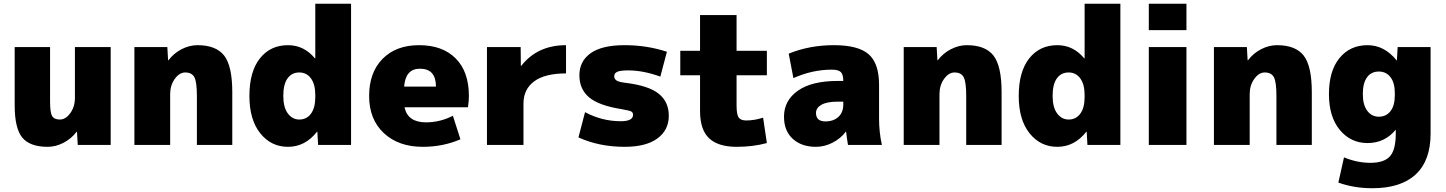

<svg xmlns="http://www.w3.org/2000/svg" viewBox="-20 -770 7683 1020"><path d="M387 -70Q359 -33 317.5 -11.5Q276 10 233 10Q139 10 98.5 -39Q58 -88 58 -210V-520H246V-230Q246 -172 257 -153.5Q268 -135 298 -135Q329 -135 353.5 -169Q378 -203 378 -250V-520H568V0H393L389 -70Z M875 -450Q903 -487 944.5 -508.5Q986 -530 1029 -530Q1128 -530 1171 -474.5Q1214 -419 1214 -280V0H1026V-260Q1026 -335 1012.5 -360Q999 -385 964 -385Q933 -385 908.5 -351Q884 -317 884 -270V0H694V-520H869L873 -450Z M1305 -260Q1305 -389 1360.5 -459.5Q1416 -530 1510 -530Q1595 -530 1653 -460H1655V-750H1845V0H1670L1666 -70H1664Q1601 10 1510 10Q1420 10 1362.5 -62Q1305 -134 1305 -260ZM1485 -260Q1485 -200 1509 -167.5Q1533 -135 1570 -135Q1609 -135 1632 -166Q1655 -197 1655 -255V-265Q1655 -322 1632 -353.5Q1609 -385 1570 -385Q1530 -385 1507.5 -353.5Q1485 -322 1485 -260Z M2127 -310H2296Q2296 -405 2211 -405Q2134 -405 2127 -310ZM2129 -200Q2146 -120 2243 -120Q2318 -120 2386 -155L2426 -30Q2334 10 2226 10Q2097 10 2019 -63Q1941 -136 1941 -260Q1941 -385 2012.5 -457.5Q2084 -530 2206 -530Q2331 -530 2401 -459.5Q2471 -389 2471 -260Q2471 -233 2466 -200Z M2987 -530V-380Q2875 -380 2818 -338Q2761 -296 2761 -220V0H2567V-520H2746L2747 -420H2749Q2835 -530 2987 -530Z M3488 -363Q3397 -396 3318 -396Q3275 -396 3259 -388.5Q3243 -381 3243 -365Q3243 -350 3256 -342Q3269 -334 3303 -330Q3426 -315 3479.5 -272Q3533 -229 3533 -155Q3533 -79 3472.5 -34.5Q3412 10 3298 10Q3163 10 3053 -40L3088 -174Q3178 -126 3278 -126Q3343 -126 3343 -160Q3343 -173 3333 -178Q3323 -183 3283 -190Q3162 -209 3110 -252.5Q3058 -296 3058 -370Q3058 -445 3118 -487.5Q3178 -530 3298 -530Q3417 -530 3523 -495Z M3894 10Q3795 10 3747 -35.5Q3699 -81 3699 -180V-370H3594V-500H3699V-690H3893V-500H4054V-370H3893V-210Q3893 -162 3904 -146Q3915 -130 3944 -130Q3988 -130 4034 -145L4054 -10Q3980 10 3894 10Z M4430 -340H4460Q4460 -374 4447 -387Q4434 -400 4400 -400Q4295 -400 4195 -355L4170 -485Q4280 -530 4410 -530Q4540 -530 4595 -481.5Q4650 -433 4650 -320V-140Q4650 -68 4665 0H4485Q4479 -34 4475 -70H4473Q4446 -34 4403 -12Q4360 10 4315 10Q4238 10 4191.5 -32.5Q4145 -75 4145 -150Q4145 -236 4218.5 -288Q4292 -340 4430 -340ZM4315 -170Q4315 -125 4365 -125Q4408 -125 4434 -149Q4460 -173 4460 -215V-230H4430Q4373 -230 4344 -213.5Q4315 -197 4315 -170Z M4962 -450Q4990 -487 5031.5 -508.5Q5073 -530 5116 -530Q5215 -530 5258 -474.5Q5301 -419 5301 -280V0H5113V-260Q5113 -335 5099.5 -360Q5086 -385 5051 -385Q5020 -385 4995.5 -351Q4971 -317 4971 -270V0H4781V-520H4956L4960 -450Z M5392 -260Q5392 -389 5447.5 -459.5Q5503 -530 5597 -530Q5682 -530 5740 -460H5742V-750H5932V0H5757L5753 -70H5751Q5688 10 5597 10Q5507 10 5449.5 -62Q5392 -134 5392 -260ZM5572 -260Q5572 -200 5596 -167.5Q5620 -135 5657 -135Q5696 -135 5719 -166Q5742 -197 5742 -255V-265Q5742 -322 5719 -353.5Q5696 -385 5657 -385Q5617 -385 5594.5 -353.5Q5572 -322 5572 -260Z M6083 -610V-750H6283V-610ZM6083 0V-520H6283V0Z M6610 -450Q6638 -487 6679.5 -508.5Q6721 -530 6764 -530Q6863 -530 6906 -474.5Q6949 -419 6949 -280V0H6761V-260Q6761 -335 6747.5 -360Q6734 -385 6699 -385Q6668 -385 6643.5 -351Q6619 -317 6619 -270V0H6429V-520H6604L6608 -450Z M7395 -80H7394Q7336 -10 7245 -10Q7156 -10 7098 -79.5Q7040 -149 7040 -270Q7040 -393 7096 -461.5Q7152 -530 7245 -530Q7334 -530 7399 -450H7401L7405 -520H7580V-60Q7580 83 7501 156.5Q7422 230 7270 230Q7174 230 7090 200L7120 66Q7190 95 7260 95Q7333 95 7364 60.5Q7395 26 7395 -60ZM7220 -270Q7220 -213 7243.5 -181.5Q7267 -150 7305 -150Q7344 -150 7367 -179.5Q7390 -209 7390 -265V-275Q7390 -330 7367 -360Q7344 -390 7305 -390Q7265 -390 7242.5 -359.5Q7220 -329 7220 -270Z"/></svg>

Font: Mplus 1p Black
Style: Regular
Weight: 900
Version: Version 1.061